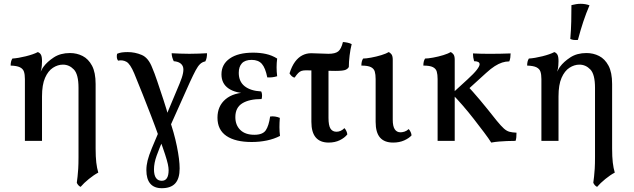

<svg xmlns="http://www.w3.org/2000/svg" viewBox="-20 -741 3336 1010"><path d="M404 242Q397 239 391.5 232.5Q386 226 384 220Q386 205 388 188Q390 171 391.5 146.5Q393 122 393 85V-279Q393 -350 368.5 -375.5Q344 -401 311 -401Q284 -401 258.5 -384.5Q233 -368 217 -331.5Q201 -295 201 -234V0H111V-325Q111 -349 106 -364Q101 -379 85 -387Q69 -395 36 -396Q36 -407 38 -416Q40 -425 45 -433Q76 -435 116 -445Q156 -455 179 -467Q190 -463 195.5 -453Q201 -443 201 -419Q201 -411 200 -396Q199 -381 194 -364Q197 -369 200 -375.5Q203 -382 209 -390Q228 -416 263 -439Q298 -462 348 -462Q384 -462 414.5 -446.5Q445 -431 464 -395.5Q483 -360 483 -299V40Q483 84 486.5 114Q490 144 497 167Q474 179 447.5 200.5Q421 222 404 242Z M831 249Q791 249 770.5 225Q750 201 750 154Q750 129 756.5 103Q763 77 779 38Q795 -1 822 -64L841 -14Q818 39 804 78Q790 117 790 150Q790 180 800.5 195Q811 210 831 210Q849 210 858 196Q867 182 867 154Q867 141 863 122.5Q859 104 848.5 71.5Q838 39 818 -15Q796 -77 774.5 -132.5Q753 -188 731.5 -242.5Q710 -297 686 -355Q665 -405 645 -416Q625 -427 601 -422Q595 -430 594.5 -440Q594 -450 596 -458Q607 -463 620 -465Q633 -467 652 -467Q690 -467 725.5 -452Q761 -437 781 -384Q792 -359 807.5 -313Q823 -267 840 -215.5Q857 -164 869 -119Q896 -43 910.5 28.5Q925 100 925 145Q925 198 902 223.5Q879 249 831 249ZM863 -50 842 -100Q854 -132 865.5 -160Q877 -188 891.5 -222Q906 -256 925 -302Q952 -366 942 -391Q932 -416 894 -419Q889 -429 886 -440Q883 -451 883 -461Q903 -460 928 -459Q953 -458 976 -458Q999 -458 1025 -459Q1051 -460 1069 -461Q1069 -448 1067 -437.5Q1065 -427 1060 -418Q1044 -415 1032.5 -404Q1021 -393 1009 -370.5Q997 -348 979 -309Z M1304 6Q1218 6 1171 -26Q1124 -58 1124 -122Q1124 -183 1166.5 -219Q1209 -255 1287 -255V-250Q1220 -250 1182.5 -275.5Q1145 -301 1145 -350Q1145 -403 1189 -433.5Q1233 -464 1312 -464Q1348 -464 1379.5 -457Q1411 -450 1438 -433Q1435 -410 1435 -387Q1435 -364 1438 -340Q1425 -336 1412 -334.5Q1399 -333 1386 -334Q1376 -384 1357.5 -405Q1339 -426 1304 -426Q1269 -426 1252.5 -408Q1236 -390 1236 -358Q1236 -312 1267 -287.5Q1298 -263 1354 -260Q1358 -253 1358.5 -241Q1359 -229 1356 -220Q1291 -220 1254.5 -197.5Q1218 -175 1218 -125Q1218 -83 1244 -57.5Q1270 -32 1318 -32Q1362 -32 1378 -55.5Q1394 -79 1401 -128Q1414 -130 1427 -128Q1440 -126 1452 -121Q1450 -95 1450 -72Q1450 -49 1453 -26Q1422 -10 1384 -2Q1346 6 1304 6Z M1530 -333Q1521 -334 1514 -341Q1507 -348 1503 -355Q1515 -393 1532 -416Q1549 -439 1570.5 -450Q1592 -461 1617 -461Q1640 -461 1662.5 -459.5Q1685 -458 1708 -458Q1743 -458 1759 -470.5Q1775 -483 1784 -520Q1797 -519 1808.5 -516.5Q1820 -514 1830 -509Q1823 -482 1819 -448.5Q1815 -415 1815 -389Q1811 -380 1798.5 -374Q1786 -368 1743 -368Q1718 -368 1690 -369Q1662 -370 1636 -370.5Q1610 -371 1588 -371Q1575 -371 1566 -368Q1557 -365 1549 -357Q1541 -349 1530 -333ZM1709 9Q1664 9 1641 -18Q1618 -45 1618 -100V-391H1708V-121Q1708 -81 1718.5 -64.5Q1729 -48 1750 -48Q1773 -48 1792 -67Q1805 -52 1807 -34Q1793 -16 1767.5 -3.5Q1742 9 1709 9Z M2048 9Q2002 9 1979 -17.5Q1956 -44 1956 -100V-325Q1956 -349 1951.5 -364.5Q1947 -380 1931 -388Q1915 -396 1881 -396Q1881 -407 1883 -416Q1885 -425 1890 -433Q1905 -433 1932.5 -438Q1960 -443 1986 -451Q2012 -459 2024 -467Q2033 -464 2039.5 -455Q2046 -446 2046 -427V-111Q2046 -77 2056.5 -61Q2067 -45 2087 -45Q2096 -45 2107.5 -48.5Q2119 -52 2130 -62Q2143 -47 2145 -29Q2132 -14 2106.5 -2.5Q2081 9 2048 9Z M2666 -460Q2666 -450 2664.5 -438.5Q2663 -427 2659 -418Q2640 -418 2621.5 -412Q2603 -406 2582.5 -393Q2562 -380 2537 -357L2427 -257L2432 -297Q2467 -260 2504 -216Q2541 -172 2593 -106Q2616 -78 2630.5 -65Q2645 -52 2659.5 -48Q2674 -44 2697 -43Q2697 -29 2696 -18.5Q2695 -8 2692 0Q2668 0 2647 1Q2626 2 2606 3.5Q2586 5 2564 9Q2551 -12 2526.5 -44.5Q2502 -77 2472.5 -115Q2443 -153 2412.5 -188Q2382 -223 2357 -248L2439 -323Q2473 -354 2488 -373.5Q2503 -393 2503 -403Q2503 -411 2495.5 -415Q2488 -419 2474 -419Q2471 -429 2469.5 -439Q2468 -449 2468 -460Q2490 -459 2508.5 -458.5Q2527 -458 2543 -458Q2559 -458 2572 -458Q2589 -458 2614 -458.5Q2639 -459 2666 -460ZM2372 -295V0H2282V-295ZM2350 -467Q2359 -464 2365.5 -455Q2372 -446 2372 -427V-288H2282V-325Q2282 -349 2277.5 -364.5Q2273 -380 2257 -388Q2241 -396 2207 -396Q2207 -407 2209 -416Q2211 -425 2216 -433Q2231 -433 2258.5 -438Q2286 -443 2312 -451Q2338 -459 2350 -467Z M3121 242Q3114 239 3108.5 232.5Q3103 226 3101 220Q3103 205 3105 188Q3107 171 3108.5 146.5Q3110 122 3110 85V-279Q3110 -350 3085.5 -375.5Q3061 -401 3028 -401Q3001 -401 2975.5 -384.5Q2950 -368 2934 -331.5Q2918 -295 2918 -234V0H2828V-325Q2828 -349 2823 -364Q2818 -379 2802 -387Q2786 -395 2753 -396Q2753 -407 2755 -416Q2757 -425 2762 -433Q2793 -435 2833 -445Q2873 -455 2896 -467Q2907 -463 2912.5 -453Q2918 -443 2918 -419Q2918 -411 2917 -396Q2916 -381 2911 -364Q2914 -369 2917 -375.5Q2920 -382 2926 -390Q2945 -416 2980 -439Q3015 -462 3065 -462Q3101 -462 3131.5 -446.5Q3162 -431 3181 -395.5Q3200 -360 3200 -299V40Q3200 84 3203.5 114Q3207 144 3214 167Q3191 179 3164.5 200.5Q3138 222 3121 242ZM3020 -531Q3007 -530 2998 -531Q2989 -532 2980 -536Q2984 -583 2985 -628Q2986 -673 2986 -714Q2998 -717 3010 -719Q3022 -721 3034 -721Q3060 -721 3081 -713Q3063 -671 3048.5 -627.5Q3034 -584 3020 -531Z"/></svg>

Font: Vollkorn
Style: Regular
Weight: 400
Designer: Friedrich Althausen
Foundry: Friedrich Althausen
Version: Version 5.001